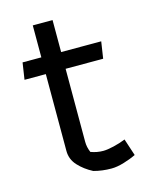

<svg xmlns="http://www.w3.org/2000/svg" viewBox="-96 -660 573 731"><g transform="rotate(-15 190.5 -294.0)"><path d="M183 -1Q150 -18 127 -43Q104 -68 104 -101V-404H20L30 -470H104V-596H182V-470H340L330 -404H182V-116Q182 -95 191 -74Q215 -65 240 -65Q256 -65 281.5 -71Q307 -77 329 -86L351 -19Q331 -9 303 -0.5Q275 8 253 8Q216 8 183 -1Z"/></g></svg>

Font: Athiti Medium
Style: Regular
Weight: 500
Designer: CadsonDemak Team
Foundry: CadsonDemak
Version: Version 1.033